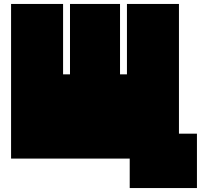

<svg xmlns="http://www.w3.org/2000/svg" viewBox="-20 -757 1016 971"><path d="M976 -81V194H636V45H36V-737H299V-381H334V-737H587V-381H622V-737H885V-81Z"/></svg>

Font: ChangwonDangamAsac Bold
Style: Regular
Weight: 700
Designer: Choi Chi-young, Lee Youngbeen, Kim Jungjin, Yoon Jihee, Han Dohee
Foundry: YoonDesign Inc.
Version: Version 1.010;Build 20210623